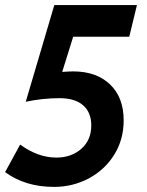

<svg xmlns="http://www.w3.org/2000/svg" viewBox="-50 -720 577 753"><path d="M237 -576 194 -438Q222 -440 237 -440Q328 -440 381.5 -389Q435 -338 435 -248Q435 -172 397.5 -112.5Q360 -53 297.5 -20Q235 13 162 13Q49 13 -30 -45L29 -153Q99 -102 171 -102Q230 -102 269 -136.5Q308 -171 308 -228Q308 -279 276 -307Q244 -335 183 -335Q118 -335 51 -321L163 -700H487L457 -576Z"/></svg>

Font: Cabin
Style: Bold Italic
Weight: 700
Italic angle: -7°
Designer: Pablo Impallari
Foundry: Pablo Impallari. http://www.impallari.com Igino Marini. http://www.ikern.com
Version: Version 2.200